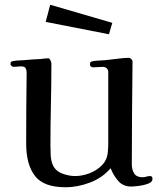

<svg xmlns="http://www.w3.org/2000/svg" viewBox="-20 -783 668 807"><path d="M621 -31Q621 -18 602.5 -11Q584 -4 562.5 -1.5Q541 1 531 1Q497 1 476.5 -23Q456 -47 445 -76Q411 -36 359 -16Q307 4 255 4Q163 4 126.5 -44Q90 -92 90 -179Q90 -253 90.5 -327.5Q91 -402 92 -477Q92 -489 87.5 -496.5Q83 -504 69 -504Q61 -504 53 -503Q45 -502 37 -502Q33 -502 28.5 -506Q24 -510 24 -513Q24 -522 28 -524Q32 -526 40 -527Q50 -529 60 -529Q70 -529 80 -530Q98 -532 115.5 -533Q133 -534 151 -535Q159 -536 167 -537Q175 -538 183 -538Q188 -538 192 -529.5Q196 -521 196 -516Q196 -430 194 -343.5Q192 -257 192 -171Q192 -152 193 -131Q194 -110 201 -92Q212 -65 240.5 -54Q269 -43 296 -43Q325 -43 355.5 -54.5Q386 -66 408 -88Q430 -110 433 -142Q435 -161 435 -180.5Q435 -200 435 -219V-480Q435 -490 428.5 -496Q422 -502 412 -502Q402 -502 392.5 -501Q383 -500 373 -500Q358 -500 358 -513Q358 -520 361.5 -522.5Q365 -525 371 -526Q383 -528 396 -528.5Q409 -529 422 -530Q444 -532 473 -536Q502 -540 522 -540Q527 -540 532.5 -534Q538 -528 537 -523Q536 -416 535 -308Q534 -200 534 -92Q534 -70 544 -54Q554 -38 579 -38Q587 -38 595 -40.5Q603 -43 611 -43Q621 -43 621 -31ZM452 -687 438 -639 172 -691 191 -763Z"/></svg>

Font: Kaisei Opti Medium
Style: Regular
Weight: 500
Designer: Font-Kai, 金井和夫
Foundry: KAZUO KANAI
Version: Version 5.003